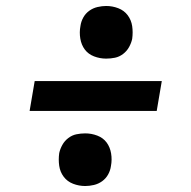

<svg xmlns="http://www.w3.org/2000/svg" viewBox="-20 -661 640 642"><path d="M335 -465Q314 -465 294.5 -472.5Q275 -480 263.5 -495.5Q252 -511 248.5 -532Q245 -553 249 -574Q251 -589 258.5 -602.5Q266 -616 278.5 -625Q291 -634 306 -637.5Q321 -641 335 -641Q356 -641 375.5 -633.5Q395 -626 407 -610Q419 -594 422 -573.5Q425 -553 422 -531Q419 -517 411.5 -503.5Q404 -490 391.5 -480.5Q379 -471 364.5 -468Q350 -465 335 -465ZM79 -290 96 -390H521L504 -290ZM265 -39Q244 -39 224.5 -46.5Q205 -54 193 -70Q181 -86 178 -106.5Q175 -127 178 -149Q181 -163 188.5 -176.5Q196 -190 208.5 -199.5Q221 -209 235.5 -212Q250 -215 265 -215Q286 -215 305.5 -207.5Q325 -200 336.5 -184.5Q348 -169 351.5 -148Q355 -127 351 -106Q349 -91 341.5 -77.5Q334 -64 321.5 -55Q309 -46 294 -42.5Q279 -39 265 -39Z"/></svg>

Font: Iosevka Curly Slab ExObl
Style: Bold
Weight: 700
Width: 7
Italic angle: -9°
Monospace: yes
Designer: Belleve Invis
Foundry: Belleve Invis
Version: Version 11.0.0; ttfautohint (v1.8.3)